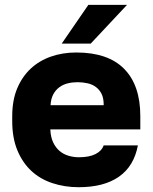

<svg xmlns="http://www.w3.org/2000/svg" viewBox="-20 -760 630 793"><path d="M305 13.2Q356.5 13.2 398.1 2.5Q439.7 -8.2 471.2 -30.2Q502.7 -52.2 522.1 -84.6Q541.5 -117 549.5 -159.5H408.2Q400.2 -136.8 374.5 -123.7Q348.8 -110.5 305.4 -110.5Q283.7 -110.5 262.4 -116.9Q241.2 -123.3 225.3 -137.1Q209.4 -151 199.4 -172.3Q189.3 -193.7 187.8 -225.5H559.5V-280.5Q559.5 -407.8 492.9 -475.5Q426.3 -543.2 294.9 -543.2Q238.7 -543.2 190.4 -526.3Q142.2 -509.5 106.8 -476.5Q71.5 -443.5 51 -394.8Q30.5 -346.1 30.5 -279.8V-259.7Q30.5 -190.6 51.6 -139.5Q72.7 -88.4 109.2 -54.4Q145.7 -20.3 196.4 -3.6Q247.1 13.2 305 13.2ZM300 -420.5Q321.9 -420.5 341.8 -416Q361.7 -411.5 376.4 -400.4Q391.2 -389.3 399.8 -371.8Q408.4 -354.4 408.3 -325.5H188.8Q190.3 -351.8 199.8 -369.9Q209.3 -388 224.7 -399.4Q240 -410.8 259.3 -415.6Q278.6 -420.5 300 -420.5ZM235 -580H354.7L504.7 -740H345Z"/></svg>

Font: Golos Text VF
Style: Regular
Weight: 400
Designer: A.Korolkova, Vitaly Kuzmin
Foundry: ParaType Ltd
Version: Version 2.005